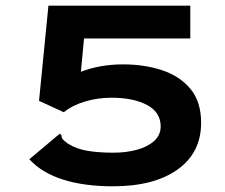

<svg xmlns="http://www.w3.org/2000/svg" viewBox="-20 -643 790 674"><path d="M376 11Q276 11 201.5 -12.5Q127 -36 83 -84L183 -168L191 -174L196 -167Q196 -159 200.5 -154Q205 -149 218 -139Q248 -120 287.5 -113.5Q327 -107 378 -107Q424 -107 461.5 -117.5Q499 -128 521.5 -148.5Q544 -169 544 -199Q544 -249 496 -274.5Q448 -300 371 -300Q324 -300 279.5 -287Q235 -274 204 -249L117 -289L150 -623H648V-508H275L264 -391Q331 -417 412 -417Q487 -417 549 -396.5Q611 -376 648.5 -331Q686 -286 686 -212Q686 -107 603.5 -48Q521 11 376 11Z"/></svg>

Font: Inconsolata ExtraExpanded Black
Style: Regular
Weight: 900
Width: 8
Monospace: yes
Designer: Raph Levien, Cyreal, Brenton Simpson
Foundry: Raph Levien, Cyreal, Google
Version: Version 3.001; ttfautohint (v1.8.2.53-6de2)